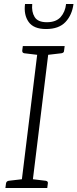

<svg xmlns="http://www.w3.org/2000/svg" viewBox="-20 -939 387 959"><path d="M84 0 171 -709H226L139 0ZM7 0 10 -23Q11 -29 14.5 -32Q18 -35 23 -36L100 -45L101 0ZM123 0 134 -45 209 -36Q214 -35 217 -32Q220 -29 219 -23L216 0ZM188 -709 176 -664 101 -673Q96 -674 93.5 -677Q91 -680 91 -686L94 -709ZM303 -709 300 -686Q300 -680 296.5 -677Q293 -674 287 -673L210 -664V-709ZM210 -794Q148 -794 123 -829.5Q98 -865 105 -919H141Q137 -880 153 -854Q169 -828 214 -828Q260 -828 283 -854Q306 -880 310 -919H347Q340 -864 307 -829Q274 -794 210 -794Z"/></svg>

Font: Aleo Light
Style: Italic
Weight: 300
Italic angle: -7°
Designer: Alessio Laiso
Foundry: Alessio Laiso
Version: Version 2.001;gftools[0.9.29]